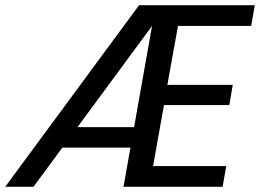

<svg xmlns="http://www.w3.org/2000/svg" viewBox="-37 -720 1002 740"><path d="M-17 0 499 -700H945L931 -620H649L608 -393H860L847 -315H595L553 -80H835L821 0H439L549 -620L92 0ZM148 -151 204 -230H526L512 -151Z"/></svg>

Font: DM Sans 11pt Medium
Style: Italic
Weight: 500
Italic angle: -10°
Version: Version 4.004;gftools[0.9.30]